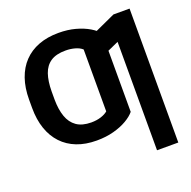

<svg xmlns="http://www.w3.org/2000/svg" viewBox="-158 -894 1251 1255"><g transform="rotate(-20 467.0 -266.5)"><path d="M647.1 -431.4V-90.8Q626.6 -65.3 587.3 -42.3Q548 -19.2 494.3 -4.7Q440.5 9.8 375.6 9.8Q298.5 9.8 238.3 -13.6Q178 -37 136.1 -81.6Q94.1 -126.2 72.2 -190Q50.2 -253.9 50.2 -334.6V-383.4L207 -384.8V-334.6Q207.5 -266.9 224.9 -217.3Q242.2 -167.7 280.5 -140.7Q318.8 -113.8 382 -113.5Q420.2 -113.6 450.3 -123.4Q480.5 -133.3 497.7 -148.4V-431.4ZM647.1 -636.7V-302L497.7 -300.2V-578.9Q479 -596.1 448.2 -604.6Q417.5 -613.2 383.4 -613.1Q318.2 -613.4 279.6 -587.8Q241.1 -562.2 224.3 -513.2Q207.5 -464.2 207 -393V-339.8L50.2 -340.4V-393Q50.2 -474.5 72.5 -538.5Q94.7 -602.4 137.1 -646.7Q179.4 -690.9 240.4 -714.1Q301.5 -737.3 379.1 -737.3Q443.4 -737.3 496.5 -722.7Q549.7 -708 588.3 -685Q627 -661.9 647.1 -636.7ZM870.9 -727.5V204.1H722.9V-550L566.4 -479.7V-639.6L758.8 -727.5Z"/></g></svg>

Font: Inter
Style: Regular
Weight: 400
Designer: Rasmus Andersson
Foundry: rsms
Version: Version 4.000;git-8c9346024